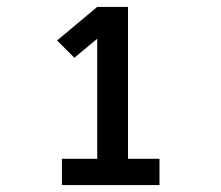

<svg xmlns="http://www.w3.org/2000/svg" viewBox="-20 -858 640 555"><path d="M159 -323V-399H261V-746L195 -691L145 -741L261 -838H350V-399H441V-323Z"/></svg>

Font: Iosevka Curly Slab Extended
Style: Bold
Weight: 700
Width: 7
Monospace: yes
Designer: Belleve Invis
Foundry: Belleve Invis
Version: Version 11.1.0; ttfautohint (v1.8.3)